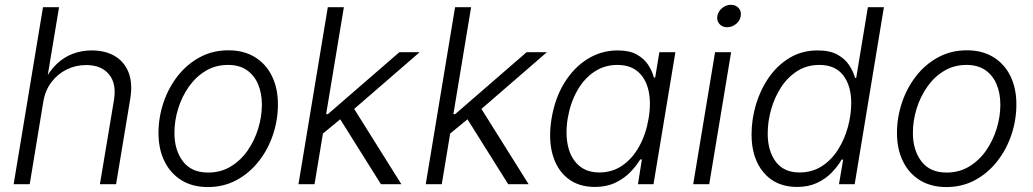

<svg xmlns="http://www.w3.org/2000/svg" viewBox="-20 -757 4245 789"><path d="M157.7 -337.4 102.1 0H36.1L156.7 -727.5H222.7L170.9 -416H157.7Q181.2 -463.4 211.9 -492.9Q242.7 -522.5 279.3 -536.1Q315.9 -549.8 356.9 -549.8Q412.1 -549.8 451.4 -526.9Q490.7 -503.9 508.3 -459.5Q525.9 -415 515.1 -350.1L457 0H390.6L448.2 -345.2Q459.5 -413.1 428 -451.4Q396.5 -489.7 334 -489.7Q291 -489.7 253.9 -471.4Q216.8 -453.1 191.2 -419.2Q165.5 -385.3 157.7 -337.4Z M834 11.7Q771.5 11.7 726.1 -16.1Q680.7 -43.9 656 -94Q631.3 -144 631.3 -210.4Q631.3 -273.9 651.6 -334.7Q671.9 -395.5 709.7 -444.1Q747.6 -492.7 800.5 -521.5Q853.5 -550.3 918.9 -550.3Q981.4 -550.3 1027.1 -522.5Q1072.8 -494.6 1097.4 -444.6Q1122.1 -394.5 1122.1 -328.1Q1122.1 -263.7 1101.6 -202.9Q1081.1 -142.1 1043 -93.8Q1004.9 -45.4 951.9 -16.8Q898.9 11.7 834 11.7ZM835.4 -47.9Q887.2 -47.9 928.2 -72.8Q969.2 -97.7 997.6 -138.4Q1025.9 -179.2 1041 -228.5Q1056.2 -277.8 1056.2 -326.7Q1056.2 -374 1040.5 -410.9Q1024.9 -447.8 994.1 -469Q963.4 -490.2 917 -490.2Q866.2 -490.2 825.7 -466.1Q785.2 -441.9 756.3 -401.1Q727.5 -360.4 712.2 -310.8Q696.8 -261.2 696.8 -210.9Q696.8 -140.1 731.7 -94Q766.6 -47.9 835.4 -47.9Z M1300.8 -203.1 1314.9 -288.1H1327.6L1621.1 -542.5H1704.6L1413.1 -290L1405.3 -289.1ZM1206.5 0 1327.1 -727.5H1393.1L1272.5 0ZM1545.4 0 1371.6 -277.3 1426.8 -323.2 1629.4 0Z M1823.7 -203.1 1837.9 -288.1H1850.6L2144 -542.5H2227.5L1936 -290L1928.2 -289.1ZM1729.5 0 1850.1 -727.5H1916L1795.4 0ZM2068.4 0 1894.5 -277.3 1949.7 -323.2 2152.3 0Z M2424.3 11.2Q2357.4 11.2 2312.7 -24.2Q2268.1 -59.6 2250.5 -123Q2232.9 -186.5 2246.6 -270Q2260.7 -354.5 2299.6 -417.2Q2338.4 -480 2395 -514.9Q2451.7 -549.8 2518.1 -549.8Q2566.4 -549.8 2596.7 -533Q2627 -516.1 2643.6 -490.5Q2660.2 -464.8 2667 -438.5H2672.4L2689.5 -542.5H2755.4L2665.5 0H2601.6L2617.7 -101.6H2610.8Q2594.7 -74.7 2569.3 -48.8Q2543.9 -22.9 2508.1 -5.9Q2472.2 11.2 2424.3 11.2ZM2443.4 -48.3Q2496.1 -48.3 2537.6 -76.9Q2579.1 -105.5 2606.9 -155.8Q2634.8 -206.1 2645.5 -271Q2656.2 -335.4 2645 -385Q2633.8 -434.6 2601.6 -462.4Q2569.3 -490.2 2517.1 -490.2Q2463.4 -490.2 2421.1 -461.4Q2378.9 -432.6 2351.3 -383.1Q2323.7 -333.5 2313 -271Q2302.7 -207.5 2314 -157.2Q2325.2 -106.9 2357.9 -77.6Q2390.6 -48.3 2443.4 -48.3Z M2828.6 0 2918.5 -542.5H2984.4L2894.5 0ZM2968.3 -645Q2948.2 -645 2936.5 -658.4Q2924.8 -671.9 2927.7 -690.9Q2931.2 -710.4 2947.5 -723.9Q2963.9 -737.3 2983.4 -737.3Q3003.4 -737.3 3015.4 -723.9Q3027.3 -710.4 3023.9 -690.9Q3021 -671.9 3004.4 -658.4Q2987.8 -645 2968.3 -645Z M3255.4 11.2Q3168.5 11.2 3118.4 -47.6Q3068.4 -106.4 3068.4 -204.6Q3068.4 -267.6 3086.9 -328.9Q3105.5 -390.1 3140.6 -440.2Q3175.8 -490.2 3226.1 -520Q3276.4 -549.8 3340.3 -549.8Q3390.1 -549.8 3421.4 -532.5Q3452.6 -515.1 3469.7 -489Q3486.8 -462.9 3493.7 -437H3498.5L3546.4 -727.5H3612.3L3492.2 0H3427.7L3444.8 -101.1H3438.5Q3422.9 -73.7 3397.9 -47.9Q3373 -22 3337.6 -5.4Q3302.2 11.2 3255.4 11.2ZM3265.6 -48.3Q3316.9 -48.3 3356.7 -73.7Q3396.5 -99.1 3423.3 -141.4Q3450.2 -183.6 3464.1 -234.1Q3478 -284.7 3478 -334Q3478 -404.8 3445.1 -447.5Q3412.1 -490.2 3347.2 -490.2Q3296.4 -490.2 3256.8 -465.3Q3217.3 -440.4 3190.2 -398.9Q3163.1 -357.4 3148.9 -307.6Q3134.8 -257.8 3134.8 -208Q3134.8 -137.2 3167.7 -92.8Q3200.7 -48.3 3265.6 -48.3Z M3868.7 11.7Q3806.2 11.7 3760.7 -16.1Q3715.3 -43.9 3690.7 -94Q3666 -144 3666 -210.4Q3666 -273.9 3686.3 -334.7Q3706.5 -395.5 3744.4 -444.1Q3782.2 -492.7 3835.2 -521.5Q3888.2 -550.3 3953.6 -550.3Q4016.1 -550.3 4061.8 -522.5Q4107.4 -494.6 4132.1 -444.6Q4156.7 -394.5 4156.7 -328.1Q4156.7 -263.7 4136.2 -202.9Q4115.7 -142.1 4077.6 -93.8Q4039.6 -45.4 3986.6 -16.8Q3933.6 11.7 3868.7 11.7ZM3870.1 -47.9Q3921.9 -47.9 3962.9 -72.8Q4003.9 -97.7 4032.2 -138.4Q4060.5 -179.2 4075.7 -228.5Q4090.8 -277.8 4090.8 -326.7Q4090.8 -374 4075.2 -410.9Q4059.6 -447.8 4028.8 -469Q3998 -490.2 3951.7 -490.2Q3900.9 -490.2 3860.4 -466.1Q3819.8 -441.9 3791 -401.1Q3762.2 -360.4 3746.8 -310.8Q3731.4 -261.2 3731.4 -210.9Q3731.4 -140.1 3766.4 -94Q3801.3 -47.9 3870.1 -47.9Z"/></svg>

Font: Inter 16pt Light
Style: Italic
Weight: 300
Italic angle: -9.3988°
Version: Version 4.001;git-66647c0bb